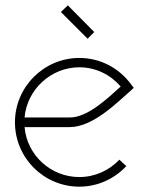

<svg xmlns="http://www.w3.org/2000/svg" viewBox="-20 -690 557 719"><path d="M308 -545 333 -570 234 -670 208 -645ZM241 -250H72C81 -355 171 -438 277 -438C339 -438 394 -410 432 -366C383 -322 309 -250 241 -250ZM72 -214H241C331 -214 424 -312 469 -350L481 -361L471 -374C427 -434 357 -473 277 -473C145 -473 36 -365 36 -232C36 -99 144 9 277 9C347 9 409 -21 453 -68L427 -92C389 -52 336 -27 277 -27C170 -27 81 -109 72 -214Z"/></svg>

Font: Rawengulk
Style: Regular
Weight: 400
Version: Version 0.9